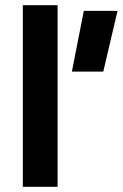

<svg xmlns="http://www.w3.org/2000/svg" viewBox="-20 -720 473 740"><path d="M257 -444 303 -678H433L378 -444ZM68 0V-700H202V0Z"/></svg>

Font: Titillium Web SemiBold
Style: Regular
Weight: 600
Designer: Mohamed Gaber, Accademia di Belle Arti di Urbino
Foundry: Kief Type Foundry, Accademia di Belle Arti di Urbino
Version: Version 3.000; ttfautohint (v1.8.4)